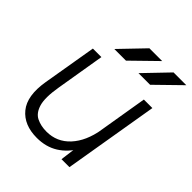

<svg xmlns="http://www.w3.org/2000/svg" viewBox="-198 -822 956 956"><g transform="rotate(45 280.0 -344.0)"><path d="M381 0 393 -92 461 -500H521L437 0ZM54 -216 102 -500H162L119 -242ZM119 -242Q105 -159 117.5 -116.5Q130 -74 160.5 -59Q191 -44 231 -44Q304 -44 353.5 -97.5Q403 -151 419 -245L456 -241Q443 -161 411 -104.5Q379 -48 331 -18Q283 12 219 12Q128 12 81.5 -45Q35 -102 54 -216ZM349 -574 470 -700H560L431 -574ZM179 -574 300 -700H390L261 -574Z"/></g></svg>

Font: Figtree Light Light
Style: Italic
Weight: 300
Italic angle: -9.5°
Version: Version 2.000